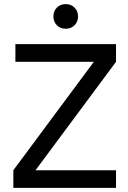

<svg xmlns="http://www.w3.org/2000/svg" viewBox="-20 -915 625 935"><path d="M55 -700H545V-614L153 -86H545V0H45V-86L437 -614H55ZM300 -775Q274 -775 257 -792Q240 -809 240 -835Q240 -861 257 -878Q274 -895 300 -895Q326 -895 343 -878Q360 -861 360 -835Q360 -809 343 -792Q326 -775 300 -775Z"/></svg>

Font: PT Root UI Web Medium
Style: Regular
Weight: 500
Designer: Vitaly Kuzmin
Foundry: ParaType Ltd.
Version: Version 1.001W